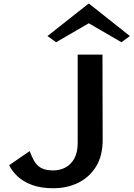

<svg xmlns="http://www.w3.org/2000/svg" viewBox="-20 -991 712 1023"><path d="M264 12Q198 12 151 -5.5Q104 -23 74 -51Q44 -79 29 -111L138 -186Q149 -157 162 -133.5Q175 -110 198.5 -96.5Q222 -83 264 -83Q299 -83 328.5 -98.5Q358 -114 376 -146.5Q394 -179 394 -230V-700H526L527 -245Q527 -161 492 -104Q457 -47 397.5 -17.5Q338 12 264 12ZM279 -766 233 -799 451 -971H455L672 -799L627 -766L453 -867Z"/></svg>

Font: Panamera
Style: Bold
Weight: 700
Designer: Bastien Sozeau
Foundry: NBR — Bastien Sozeau
Version: Version 3.002; ttfautohint (v1.8.4.7-5d5b);gftools[0.9.33]